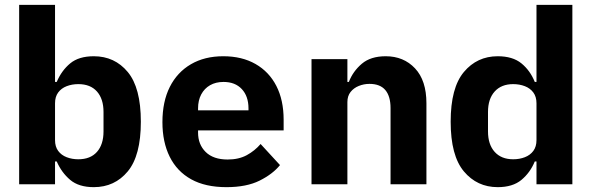

<svg xmlns="http://www.w3.org/2000/svg" viewBox="-20 -760 2440 792"><path d="M59 -740H207V-422H214Q234 -469 269.5 -498.5Q305 -528 367 -528Q453 -528 507 -463Q561 -398 561 -258Q561 -118 507 -53Q453 12 367 12Q305 12 269.5 -18Q234 -48 214 -94H207V0H59ZM303 -103Q353 -103 380 -133.5Q407 -164 407 -218V-298Q407 -352 380 -382.5Q353 -413 303 -413Q277 -413 255 -404.5Q233 -396 220 -378.5Q207 -361 207 -334V-182Q207 -155 220 -137.5Q233 -120 255 -111.5Q277 -103 303 -103Z M914 12Q827 12 768.5 -20.5Q710 -53 680 -113.5Q650 -174 650 -256Q650 -341 680.5 -401.5Q711 -462 767.5 -495Q824 -528 901 -528Q978 -528 1034 -496Q1090 -464 1120 -405.5Q1150 -347 1150 -266V-222H797V-213Q797 -164 828.5 -133Q860 -102 919 -102Q965 -102 998 -120Q1031 -138 1055 -166L1135 -79Q1105 -42 1051 -15Q997 12 914 12ZM902 -422Q870 -422 846.5 -408.5Q823 -395 810 -370.5Q797 -346 797 -313V-305H1005V-313Q1005 -363 977.5 -392.5Q950 -422 902 -422Z M1265 0V-516H1413V-422H1419Q1436 -466 1472.5 -497Q1509 -528 1571 -528Q1645 -528 1692 -478Q1739 -428 1739 -334V0H1591V-314Q1591 -363 1569.5 -388.5Q1548 -414 1504 -414Q1481 -414 1460 -405.5Q1439 -397 1426 -380.5Q1413 -364 1413 -339V0Z M2193 -94H2186Q2167 -48 2131 -18Q2095 12 2033 12Q1948 12 1893.5 -53Q1839 -118 1839 -258Q1839 -398 1893.5 -463Q1948 -528 2033 -528Q2095 -528 2131 -498.5Q2167 -469 2186 -422H2193V-740H2341V0H2193ZM2097 -103Q2123 -103 2145 -111.5Q2167 -120 2180 -137.5Q2193 -155 2193 -182V-334Q2193 -361 2180 -378.5Q2167 -396 2145 -404.5Q2123 -413 2097 -413Q2048 -413 2020.5 -382.5Q1993 -352 1993 -298V-218Q1993 -164 2020.5 -133.5Q2048 -103 2097 -103Z"/></svg>

Font: Lilex
Style: Regular
Weight: 400
Monospace: yes
Designer: Mike Abbink, Paul van der Laan, Pieter van Rosmalen, Mikhael Khrustik
Foundry: Mikhael Khrustik
Version: Version 2.510